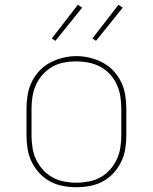

<svg xmlns="http://www.w3.org/2000/svg" viewBox="-20 -776 640 804"><path d="M300 8Q271 8 242.5 2.5Q214 -3 189 -16.5Q164 -30 144.5 -51.5Q125 -73 112.5 -98.5Q100 -124 95.5 -152.5Q91 -181 91 -210V-320Q91 -349 95.5 -377.5Q100 -406 112.5 -432Q125 -458 144.5 -479Q164 -500 189.5 -513.5Q215 -527 243 -534Q271 -541 300 -541Q329 -541 357 -534Q385 -527 410.5 -513.5Q436 -500 455.5 -479Q475 -458 487.5 -432Q500 -406 504.5 -377.5Q509 -349 509 -320V-210Q509 -181 504.5 -152.5Q500 -124 487.5 -98.5Q475 -73 455.5 -51.5Q436 -30 411 -16.5Q386 -3 357.5 2.5Q329 8 300 8ZM300 -11Q326 -11 352 -16Q378 -21 400.5 -33.5Q423 -46 440.5 -65.5Q458 -85 469 -108.5Q480 -132 484 -158Q488 -184 488 -210V-320Q488 -346 484 -372Q480 -398 469 -422Q458 -446 440 -465.5Q422 -485 399 -497Q376 -509 350 -514Q324 -519 297 -519Q272 -519 246.5 -514Q221 -509 198.5 -496Q176 -483 158.5 -463.5Q141 -444 130.5 -420.5Q120 -397 116 -371.5Q112 -346 112 -320V-210Q112 -184 116 -158Q120 -132 131 -108.5Q142 -85 159.5 -65.5Q177 -46 199.5 -33.5Q222 -21 248 -16Q274 -11 300 -11ZM382 -605 367 -615 476 -756 494 -744ZM212 -605 197 -615 306 -756 324 -744Z"/></svg>

Font: Iosevka Curly Thin Extended
Style: Regular
Weight: 100
Width: 7
Monospace: yes
Designer: Belleve Invis
Foundry: Belleve Invis
Version: Version 11.1.0; ttfautohint (v1.8.3)